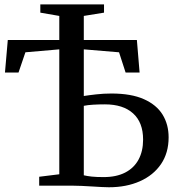

<svg xmlns="http://www.w3.org/2000/svg" viewBox="-20 -822 782 850"><path d="M462 7Q450.5 7 430.5 6Q410.5 5 387.2 3.5Q364 2 341.5 1Q319 0 302.5 0H153.5V-39.5L242.5 -50.5V-603.5L92.5 -590.5L62 -501H2L14.5 -645H242.5V-751.5L158.5 -766V-802.5H440.5V-766L351 -751.5V-645H586L598 -501H536L507 -590.5L351 -603.5V-397Q372.5 -400.5 405.5 -404.2Q438.5 -408 473.5 -408Q561 -408 617 -383Q673 -358 699.8 -314.5Q726.5 -271 726.5 -214Q726.5 -145 692.8 -95.5Q659 -46 599.2 -19.5Q539.5 7 462 7ZM439 -38Q495 -38 534 -58Q573 -78 593.2 -115.2Q613.5 -152.5 613.5 -204Q613.5 -280 569.2 -320Q525 -360 444.5 -360Q417 -360 392.2 -358.5Q367.5 -357 351 -353.5V-46Q365.5 -42.5 386.2 -40.2Q407 -38 439 -38Z"/></svg>

Font: Merriweather 60pt
Style: Regular
Weight: 400
Version: Version 2.100